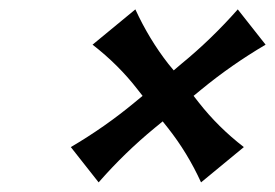

<svg xmlns="http://www.w3.org/2000/svg" viewBox="-20 -564 575 401"><path d="M173.3 -470.7 262.7 -544.4Q291.5 -481.9 331.5 -430.7L342.8 -417L358.9 -430.7Q420.9 -481.4 476.6 -544.4L534.7 -470.7Q463.4 -428.7 400.9 -377.4L384.3 -363.8L395 -350.1Q435.5 -298.3 489.3 -256.8L399.9 -183.1Q371.6 -245.1 330.6 -296.9L319.8 -310.5L303.2 -296.9Q240.2 -245.1 186 -183.1L127.9 -256.8Q198.7 -298.3 261.2 -350.1L277.8 -363.8L267.1 -377.4Q227.5 -428.7 173.3 -470.7Z"/></svg>

Font: Classica
Style: Book Oblique
Weight: 400
Italic angle: -12°
Designer: Wojciech Kalinowski "wmk69" (wmk69@o2.pl)
Foundry: Wojciech Kalinowski "wmk69" (wmk69@o2.pl)
Version: Version 2.1.1; 2021-05-14